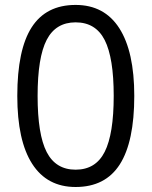

<svg xmlns="http://www.w3.org/2000/svg" viewBox="-20 -745 612 775"><path d="M522 -357.9Q522 -172.9 463.6 -81.5Q405.3 9.8 285.2 9.8Q169.9 9.8 109.9 -83.7Q49.8 -177.2 49.8 -357.9Q49.8 -544.4 107.9 -634.8Q166 -725.1 285.2 -725.1Q401.4 -725.1 461.7 -630.9Q522 -536.6 522 -357.9ZM131.8 -357.9Q131.8 -202.1 168.5 -131.1Q205.1 -60.1 285.2 -60.1Q366.2 -60.1 402.6 -132.1Q439 -204.1 439 -357.9Q439 -511.7 402.6 -583.3Q366.2 -654.8 285.2 -654.8Q205.1 -654.8 168.5 -584.2Q131.8 -513.7 131.8 -357.9Z"/></svg>

Font: f4_41667 
Style: Regular
Weight: 400
Foundry: Ascender Corporation
Version: Version 1.10